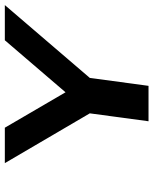

<svg xmlns="http://www.w3.org/2000/svg" viewBox="58 -678 620 775"><g transform="rotate(-90 367.5 -290.0)"><path d="M593 -580 383 -335 240 -580H97L298 -237L266 0H409L441 -237L735 -580Z"/></g></svg>

Font: Charger
Style: HemiRT
Weight: 900
Designer: Jasper
Foundry: Cannot Into Space Fonts
Version: Version 0.99